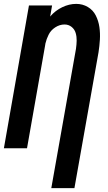

<svg xmlns="http://www.w3.org/2000/svg" viewBox="-34 -763 554 988"><path d="M230 205 357 -512Q360 -533 360.5 -553.5Q361 -574 355.5 -593Q350 -612 334.5 -624.5Q319 -637 298 -637Q273 -637 250 -622Q227 -607 216 -584Q205 -562 200 -540L199 -536V-534L105 0H-14L115 -735H234L224 -677L225 -679Q251 -709 286.5 -726Q322 -743 358 -743Q391 -743 418 -727Q445 -711 459 -683Q473 -655 477.5 -623.5Q482 -592 480 -559Q478 -526 473 -494L349 205Z"/></svg>

Font: Iosevka SS08
Style: Bold Italic
Weight: 700
Italic angle: -10°
Monospace: yes
Designer: Belleve Invis
Foundry: Belleve Invis
Version: 2.1.0; ttfautohint (v1.8.2)